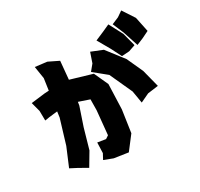

<svg xmlns="http://www.w3.org/2000/svg" viewBox="-171 -1004 1312 1262"><g transform="rotate(-30 485.5 -373.5)"><path d="M210 -752 224.6 -659.2 211.9 -571.3 177.7 -569.3 74.2 -556.6 92.8 -486.3 93.8 -413.1 129.9 -418.9 191.4 -425.8 185.5 -382.8 129.9 -199.2 72.3 -62.5 125 -35.2 188.5 1 247.1 -97.7 290 -248 336.9 -386.7 340.8 -412.1 420.9 -384.8 419.9 -302.7 402.3 -123 378.9 -107.4 317.4 -117.2 314.5 -38.1 293 2 359.4 27.3 464.8 43 542 -57.6 566.4 -224.6 573.2 -413.1 524.4 -519.5 362.3 -567.4 375 -704.1 298.8 -741.2ZM513.7 -539.1 608.4 -461.9 686.5 -291 702.1 -198.2 768.6 -229.5 848.6 -240.2 814.5 -373 758.8 -495.1 660.2 -623 575.2 -657.2 549.8 -583ZM648.4 -700.2 703.1 -604.5 742.2 -527.3 798.8 -531.2 849.6 -548.8 823.2 -649.4 768.6 -752.9 714.8 -728.5ZM793.9 -739.3 829.1 -656.2 867.2 -540 918.9 -561.5 970.7 -586.9 947.3 -699.2 887.7 -790 846.7 -761.7Z"/></g></svg>

Font: MaokenAssortedSans-Lite
Style: Lite
Weight: 400
Version: Version 1.400